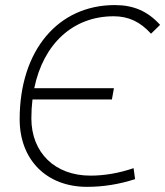

<svg xmlns="http://www.w3.org/2000/svg" viewBox="-20 -723 648 753"><path d="M321.3 9.8C383.8 9.8 446.8 0 509.8 -20.5L503.9 -63.5C446.3 -43.9 390.1 -34.2 334.5 -34.2C195.8 -34.2 103 -124 103 -258.8C103 -284.7 104.5 -309.1 107.4 -333H418.9L426.8 -377H114.3C149.9 -550.3 265.6 -659.2 425.8 -659.2C483.9 -659.2 529.8 -637.7 572.3 -590.8L607.9 -625.5C559.1 -679.2 503.9 -703.1 430.2 -703.1C206.5 -703.1 57.1 -523.9 57.1 -255.4C57.1 -96.2 162.6 9.8 321.3 9.8Z"/></svg>

Font: Cascadia Code PL ExtraLight
Style: Italic
Weight: 200
Italic angle: -10°
Monospace: yes
Designer: Aaron Bell
Foundry: Saja Typeworks
Version: Version 2404.023